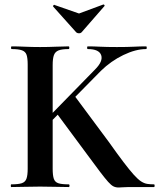

<svg xmlns="http://www.w3.org/2000/svg" viewBox="-20 -831 707 853"><path d="M103 -81V-544Q103 -573 98 -587.5Q93 -602 77.5 -607.5Q62 -613 32 -613Q29 -613 29 -619Q29 -625 32 -625Q58 -625 90 -623.5Q122 -622 158 -622Q196 -622 228 -623.5Q260 -625 285 -625Q288 -625 288 -619Q288 -613 285 -613Q255 -613 240 -607Q225 -601 219.5 -586Q214 -571 214 -542V-81Q214 -52 219 -37Q224 -22 239 -17Q254 -12 285 -12Q289 -12 289 -6Q289 0 285 0Q259 0 227.5 -1Q196 -2 158 -2Q122 -2 89 -1Q56 0 30 0Q28 0 28 -6Q28 -12 30 -12Q61 -12 76.5 -17Q92 -22 97.5 -37Q103 -52 103 -81ZM367 -145 230 -330 310 -407 463 -201Q502 -146 529 -110.5Q556 -75 574.5 -54.5Q593 -34 607 -25Q621 -16 634.5 -14Q648 -12 664 -12Q667 -12 667 -6Q667 0 664 0Q620 0 593 0Q566 0 552 0Q537 0 526 1Q515 2 507 2Q494 2 484 -3Q474 -8 460.5 -23Q447 -38 425 -67Q403 -96 367 -145ZM144 -258 402 -522Q439 -559 429.5 -586Q420 -613 370 -613Q367 -613 367 -619Q367 -625 370 -625Q397 -625 425 -623.5Q453 -622 499 -622Q547 -622 575 -623.5Q603 -625 629 -625Q632 -625 632 -619Q632 -613 629 -613Q583 -613 528 -586.5Q473 -560 428 -516L171 -255ZM319 -687 216 -802Q215 -805 218 -808Q221 -811 222 -809L331 -771L439 -811Q441 -812 443.5 -809Q446 -806 444 -804L342 -687Q338 -683 331 -683Q324 -683 319 -687Z"/></svg>

Font: Cormorant Infant Light
Style: Bold
Weight: 700
Version: Version 4.001